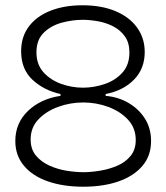

<svg xmlns="http://www.w3.org/2000/svg" viewBox="-20 -694 630 727"><path d="M295 13Q220 13 162 -7Q104 -27 71 -66Q38 -105 38 -160Q38 -228 86 -274Q134 -320 209 -331V-338Q146 -352 103 -392Q60 -432 60 -500Q60 -555 89.5 -594Q119 -633 171.5 -653.5Q224 -674 292 -674Q365 -674 418 -651.5Q471 -629 499.5 -589Q528 -549 528 -497Q528 -434 487.5 -392.5Q447 -351 380 -338V-331Q428 -327 467 -304Q506 -281 529 -244.5Q552 -208 552 -160Q552 -104 519 -65.5Q486 -27 428.5 -7Q371 13 295 13ZM294 -362Q335 -362 375.5 -375.5Q416 -389 443 -418.5Q470 -448 470 -495Q470 -532 453 -556Q436 -580 409 -594Q382 -608 351 -613.5Q320 -619 293 -619Q254 -619 213.5 -608Q173 -597 145.5 -570Q118 -543 118 -496Q118 -450 144.5 -420.5Q171 -391 211.5 -376.5Q252 -362 294 -362ZM296 -42Q324 -42 358 -47.5Q392 -53 423 -66Q454 -79 474 -103Q494 -127 494 -164Q494 -209 465 -240.5Q436 -272 390.5 -289Q345 -306 295 -306Q246 -306 200.5 -289.5Q155 -273 125.5 -242Q96 -211 96 -166Q96 -129 116 -105Q136 -81 167 -67Q198 -53 232.5 -47.5Q267 -42 296 -42Z"/></svg>

Font: Bricolage Grotesque 48pt ExtraLight
Style: Regular
Weight: 200
Designer: Mathieu Triay
Foundry: Atelier Triay
Version: Version 1.000; ttfautohint (v1.8.4.7-5d5b);gftools[0.9.32]